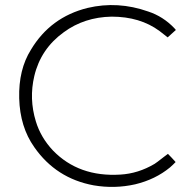

<svg xmlns="http://www.w3.org/2000/svg" viewBox="-20 -725 756 750"><path d="M667 -608 635 -579Q611 -598 603 -604Q527 -660 416 -660Q309 -658 229 -599Q139 -534 114 -428Q93 -339 120 -251Q139 -188 187 -137Q288 -33 450 -43Q520 -47 584 -85Q590 -89 596 -93.5Q602 -98 609 -103.5Q616 -109 620 -112Q623 -114 628 -118Q633 -122 636 -124Q641 -119 651 -108.5Q661 -98 666 -92Q663 -89 655.5 -81.5Q648 -74 644 -71Q587 -24 508 -5Q428 13 346 -1Q199 -28 114 -150Q58 -229 55 -341Q52 -453 101 -531Q177 -658 322 -694Q440 -722 559 -680Q617 -661 661 -615Q662 -614 663.5 -612Q665 -610 667 -608Z"/></svg>

Font: Montserrat Light Alt1
Style: Light
Weight: 500
Designer: Differentunic
Foundry: Julieta Ulanovsky
Version: 0.1